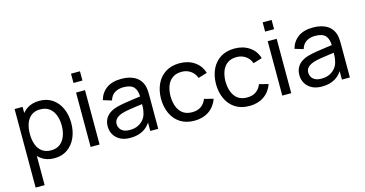

<svg xmlns="http://www.w3.org/2000/svg" viewBox="-93 -1165 3502 1842"><g transform="rotate(-15 1657.5 -244.0)"><path d="M318 15Q242 15 190 -23Q173 -35 159 -50V240H69.5V-540H149V-479.5Q167 -501.5 190 -518Q242.5 -555 318.5 -555Q393.5 -555 447.8 -517.8Q502 -480.5 531 -416Q560 -351.5 560 -270.5Q560 -189.5 531 -125Q502 -60.5 447.8 -22.8Q393.5 15 318 15ZM307 -66.5Q360.5 -66.5 395.5 -93.5Q430.5 -120.5 448 -166.8Q465.5 -213 465.5 -270.5Q465.5 -327.5 448.2 -373.5Q431 -419.5 395.2 -446.5Q359.5 -473.5 304.5 -473.5Q252 -473.5 217.5 -447.8Q183 -422 166 -376.2Q149 -330.5 149 -270.5Q149 -211.5 165.8 -165.2Q182.5 -119 217.5 -92.8Q252.5 -66.5 307 -66.5Z M680 -635.5V-727.5H769V-635.5ZM680 0V-540H769V0Z M1072.5 15Q1012 15 971.2 -7.2Q930.5 -29.5 909.8 -66Q889 -102.5 889 -146Q889 -188.5 905.2 -219.8Q921.5 -251 951 -271.8Q980.5 -292.5 1021.5 -304.5Q1060 -315 1107.8 -322.8Q1155.5 -330.5 1204.5 -337Q1235.5 -341 1264 -345Q1262 -406 1235 -437.5Q1205 -472 1131 -472Q1082 -472 1045.2 -449.8Q1008.5 -427.5 993.5 -377.5L909 -403Q928.5 -474 984.5 -514.5Q1040.5 -555 1132 -555Q1205.5 -555 1258.2 -528.8Q1311 -502.5 1334 -449.5Q1345.5 -424.5 1348.5 -395.2Q1351.5 -366 1351.5 -334V0H1272.5V-84Q1245.5 -42.5 1205.5 -18.5Q1151 15 1072.5 15ZM1086 -59.5Q1134 -59.5 1169.2 -76.8Q1204.5 -94 1226 -122.2Q1247.5 -150.5 1254 -184Q1261.5 -209 1262 -239.5Q1262.5 -256.5 1263 -269Q1235.5 -265.5 1208.5 -262Q1166.5 -256.5 1129 -250.2Q1091.5 -244 1061.5 -235.5Q1039.5 -228.5 1020.2 -217.5Q1001 -206.5 989.2 -189.2Q977.5 -172 977.5 -146.5Q977.5 -124.5 988.8 -104.5Q1000 -84.5 1023.8 -72Q1047.5 -59.5 1086 -59.5Z M1709 15Q1627 15 1569.8 -21.8Q1512.5 -58.5 1482.5 -123Q1452.5 -187.5 1451.5 -270Q1452.5 -354.5 1483.2 -418.8Q1514 -483 1571.5 -519Q1629 -555 1710 -555Q1795.5 -555 1857.2 -513Q1919 -471 1940 -398L1852 -371.5Q1835 -418.5 1796.8 -444.5Q1758.5 -470.5 1709 -470.5Q1653.5 -470.5 1617.5 -444.8Q1581.5 -419 1564 -373.8Q1546.5 -328.5 1546 -270Q1547 -180 1587.8 -124.8Q1628.5 -69.5 1709 -69.5Q1762 -69.5 1797 -93.8Q1832 -118 1850 -164L1940 -140.5Q1912 -65 1852.5 -25Q1793 15 1709 15Z M2255 15Q2173 15 2115.8 -21.8Q2058.5 -58.5 2028.5 -123Q1998.5 -187.5 1997.5 -270Q1998.5 -354.5 2029.2 -418.8Q2060 -483 2117.5 -519Q2175 -555 2256 -555Q2341.5 -555 2403.2 -513Q2465 -471 2486 -398L2398 -371.5Q2381 -418.5 2342.8 -444.5Q2304.5 -470.5 2255 -470.5Q2199.5 -470.5 2163.5 -444.8Q2127.5 -419 2110 -373.8Q2092.5 -328.5 2092 -270Q2093 -180 2133.8 -124.8Q2174.5 -69.5 2255 -69.5Q2308 -69.5 2343 -93.8Q2378 -118 2396 -164L2486 -140.5Q2458 -65 2398.5 -25Q2339 15 2255 15Z M2583.5 -635.5V-727.5H2672.5V-635.5ZM2583.5 0V-540H2672.5V0Z M2976 15Q2915.5 15 2874.8 -7.2Q2834 -29.5 2813.2 -66Q2792.5 -102.5 2792.5 -146Q2792.5 -188.5 2808.8 -219.8Q2825 -251 2854.5 -271.8Q2884 -292.5 2925 -304.5Q2963.5 -315 3011.2 -322.8Q3059 -330.5 3108 -337Q3139 -341 3167.5 -345Q3165.5 -406 3138.5 -437.5Q3108.5 -472 3034.5 -472Q2985.5 -472 2948.8 -449.8Q2912 -427.5 2897 -377.5L2812.5 -403Q2832 -474 2888 -514.5Q2944 -555 3035.5 -555Q3109 -555 3161.8 -528.8Q3214.5 -502.5 3237.5 -449.5Q3249 -424.5 3252 -395.2Q3255 -366 3255 -334V0H3176V-84Q3149 -42.5 3109 -18.5Q3054.5 15 2976 15ZM2989.5 -59.5Q3037.5 -59.5 3072.8 -76.8Q3108 -94 3129.5 -122.2Q3151 -150.5 3157.5 -184Q3165 -209 3165.5 -239.5Q3166 -256.5 3166.5 -269Q3139 -265.5 3112 -262Q3070 -256.5 3032.5 -250.2Q2995 -244 2965 -235.5Q2943 -228.5 2923.8 -217.5Q2904.5 -206.5 2892.8 -189.2Q2881 -172 2881 -146.5Q2881 -124.5 2892.2 -104.5Q2903.5 -84.5 2927.2 -72Q2951 -59.5 2989.5 -59.5Z"/></g></svg>

Font: Cns Manrope Med
Style: Regular
Weight: 500
Designer: Mikhail Sharanda
Foundry: Mikhail Sharanda
Version: Version 4.504